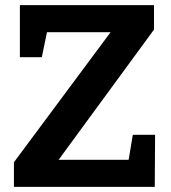

<svg xmlns="http://www.w3.org/2000/svg" viewBox="-20 -724 663 744"><path d="M34 0V-95.3L421 -616L436 -599.3H132.3L165.3 -615L142 -502.3H57V-704H576.7V-609.3L191 -82.7L186 -104.7H505L475 -84.3L494.7 -201.7H581L579.7 0Z"/></svg>

Font: Bitter Thin
Style: Regular
Weight: 100
Designer: Sol Matas, and Bitter project Authors
Foundry: Sol Matas
Version: Version 2.002